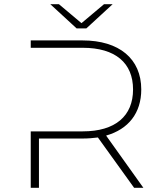

<svg xmlns="http://www.w3.org/2000/svg" viewBox="-20 -892 759 912"><path d="M484 -248C590 -278 651 -355 651 -467C651 -613 546 -700 372 -700H126V-665H373C528 -665 612 -593 612 -467C612 -341 528 -268 373 -268H126V0H165V-234H372C398 -234 422 -236 445 -239L617 0H661ZM515 -872H474L367 -782L260 -872H219L344 -757H390Z"/></svg>

Font: Montserrat-Alt1 ExtLt
Style: Regular
Weight: 200
Designer: Differentunic
Foundry: Differentunic
Version: Version 7.222